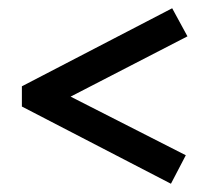

<svg xmlns="http://www.w3.org/2000/svg" viewBox="-20 -514 527 465"><path d="M434 -426 151 -280 430 -138 394 -69 33 -256V-305L397 -494Z"/></svg>

Font: Karma SemiBold
Style: Regular
Weight: 600
Designer: Joana Correia
Foundry: Indian Type Foundry
Version: Version 1.202;PS 1.0;hotconv 1.0.78;makeotf.lib2.5.61930; tt